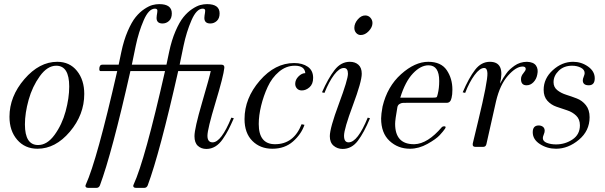

<svg xmlns="http://www.w3.org/2000/svg" viewBox="-20 -713 2936 932"><path d="M162 9Q101 9 63.5 -34.5Q26 -78 26 -146Q26 -245 98.5 -329Q171 -413 258 -413Q318 -413 353.5 -369Q389 -325 389 -257Q389 -156 319 -73.5Q249 9 162 9ZM165 -9Q209 -9 245 -58.5Q281 -108 298.5 -172.5Q316 -237 316 -293Q316 -394 253 -394Q210 -394 173.5 -343.5Q137 -293 119 -228.5Q101 -164 101 -109Q101 -9 165 -9Z M1103 -142 1115 -139Q1100 -105 1089 -83.5Q1078 -62 1061.5 -38Q1045 -14 1025 -2Q1005 10 982 10Q957 10 940.5 -5Q924 -20 924 -52Q924 -89 961 -215.5Q998 -342 1003 -368H942H939H845Q755 31 697 187Q692 199 680 199H640Q632 199 628.5 194.5Q625 190 629 182Q683 65 781 -368H613Q523 31 465 187Q460 199 448 199H408Q400 199 396.5 194.5Q393 190 397 182Q450 66 549 -368H468Q462 -368 462 -378Q462 -399 477 -399H556L569 -461Q581 -518 600 -562Q619 -606 638.5 -630Q658 -654 680.5 -669Q703 -684 720 -688.5Q737 -693 753 -693Q814 -693 814 -648Q814 -624 800.5 -611.5Q787 -599 769 -599Q740 -599 740 -626Q740 -631 741 -638Q742 -645 743 -650.5Q744 -656 744 -661Q744 -666 741 -668.5Q738 -671 732 -671Q702 -671 677.5 -614.5Q653 -558 639 -491L620 -399H788L801 -461Q813 -518 832 -562Q851 -606 870.5 -630Q890 -654 912.5 -669Q935 -684 952 -688.5Q969 -693 985 -693Q1046 -693 1046 -648Q1046 -624 1032.5 -611.5Q1019 -599 1001 -599Q972 -599 972 -626Q972 -631 973 -638Q974 -645 975 -650.5Q976 -656 976 -661Q976 -666 973 -668.5Q970 -671 964 -671Q934 -671 909.5 -614.5Q885 -558 871 -491L852 -399H1055Q1070 -399 1069 -384Q1065 -344 1026 -215Q987 -86 987 -54Q987 -22 1012 -22Q1054 -22 1103 -142Z M1302 9Q1243 9 1205 -29Q1167 -67 1167 -135Q1167 -236 1241 -321.5Q1315 -407 1408 -407Q1448 -407 1474 -389Q1500 -371 1500 -335Q1500 -305 1482.5 -289.5Q1465 -274 1445 -274Q1430 -274 1421.5 -283.5Q1413 -293 1413 -306Q1413 -326 1429 -342Q1445 -358 1462 -358Q1459 -394 1411 -394Q1369 -394 1334.5 -365Q1300 -336 1279.5 -291.5Q1259 -247 1247.5 -199.5Q1236 -152 1236 -111Q1236 -13 1315 -13Q1406 -13 1444 -110L1458 -107Q1442 -61 1402 -26Q1362 9 1302 9Z M1731 -543Q1718 -543 1709 -553Q1700 -563 1700 -578Q1700 -599 1716.5 -618.5Q1733 -638 1753 -638Q1768 -638 1778 -627Q1788 -616 1788 -601Q1788 -581 1770 -562Q1752 -543 1731 -543ZM1643 10Q1618 10 1599.5 -5.5Q1581 -21 1581 -52Q1581 -91 1625 -209Q1669 -327 1669 -355Q1669 -383 1649 -383Q1627 -383 1602 -350Q1577 -317 1555 -262L1543 -265Q1573 -333 1604 -373Q1635 -413 1678 -413Q1704 -413 1720 -398.5Q1736 -384 1736 -355Q1736 -317 1693 -202Q1650 -87 1650 -54Q1650 -22 1672 -22Q1716 -22 1765 -142L1776 -139Q1747 -69 1717 -29.5Q1687 10 1643 10Z M1970 9Q1912 9 1871 -29Q1830 -67 1830 -138Q1830 -158 1837 -196Q1860 -293 1927 -353Q1994 -413 2059 -413Q2121 -413 2148.5 -372.5Q2176 -332 2176 -278Q2176 -253 2172 -238Q2167 -214 2149 -214H1960Q1943 -214 1935 -213.5Q1927 -213 1919 -208Q1911 -203 1909 -193Q1898 -131 1898 -112Q1898 -13 1989 -13H1992Q2056 -15 2125 -96Q2129 -100 2136 -100Q2148 -100 2140 -88Q2132 -76 2114.5 -57Q2097 -38 2055 -14.5Q2013 9 1970 9ZM1923 -239H2082Q2096 -239 2099 -241Q2102 -243 2105 -257Q2112 -285 2112 -320Q2112 -396 2060 -396Q2022 -396 1984.5 -356.5Q1947 -317 1923 -239Z M2288 0Q2272 0 2275 -17Q2284 -56 2301 -125Q2348 -319 2346 -358Q2345 -383 2330 -383Q2309 -383 2283.5 -348.5Q2258 -314 2238 -262L2226 -265Q2256 -335 2286 -374Q2316 -413 2358 -413Q2433 -413 2407 -307L2413 -317Q2418 -327 2423 -334.5Q2428 -342 2436.5 -354.5Q2445 -367 2455 -376Q2465 -385 2477.5 -394Q2490 -403 2505.5 -408Q2521 -413 2538 -413Q2570 -412 2582 -394.5Q2594 -377 2588 -351Q2584 -329 2569.5 -314Q2555 -299 2536 -299Q2509 -299 2509 -329Q2509 -344 2520.5 -357.5Q2532 -371 2532 -378Q2532 -390 2517 -390Q2485 -390 2446 -346Q2407 -302 2388 -222L2341 -13Q2338 0 2325 0Z M2679 9Q2636 9 2601 -13.5Q2566 -36 2566 -71Q2566 -104 2595 -104Q2607 -104 2615.5 -97.5Q2624 -91 2624 -78Q2624 -71 2619.5 -60Q2615 -49 2615 -43Q2615 -27 2634.5 -19.5Q2654 -12 2679 -12Q2723 -12 2759 -36Q2795 -60 2795 -105Q2795 -134 2777 -151.5Q2759 -169 2733 -177.5Q2707 -186 2681 -195Q2655 -204 2637 -224Q2619 -244 2619 -277Q2619 -332 2663.5 -372.5Q2708 -413 2762 -413Q2802 -413 2834.5 -390Q2867 -367 2867 -333Q2867 -299 2838 -299Q2809 -299 2809 -323Q2809 -330 2813.5 -341Q2818 -352 2818 -358Q2818 -375 2799.5 -384.5Q2781 -394 2757 -394Q2717 -394 2692 -369.5Q2667 -345 2667 -314Q2667 -290 2685 -275.5Q2703 -261 2728.5 -253Q2754 -245 2780 -235Q2806 -225 2824 -202.5Q2842 -180 2842 -144Q2842 -78 2790 -34.5Q2738 9 2679 9Z"/></svg>

Font: HK Venetian
Style: Italic
Weight: 400
Italic angle: -12°
Version: Version 1.000;PS 001.000;hotconv 1.0.88;makeotf.lib2.5.64775